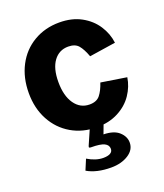

<svg xmlns="http://www.w3.org/2000/svg" viewBox="-140 -634 811 948"><g transform="rotate(-20 266.0 -159.5)"><path d="M508 -352 370 -331Q355 -372 337.5 -392.5Q320 -413 284 -413Q236 -413 207.5 -374.5Q179 -336 179 -265Q179 -192 208.5 -150Q238 -108 287 -108Q324 -108 342 -130.5Q360 -153 373 -192L507 -171Q500 -124 472 -82.5Q444 -41 395.5 -15.5Q347 10 283 10Q208 10 149 -24.5Q90 -59 56.5 -121Q23 -183 23 -263Q23 -344 56 -407Q89 -470 148.5 -505Q208 -540 283 -540Q349 -540 397.5 -513.5Q446 -487 474 -444Q502 -401 508 -352ZM281 221Q204 221 155 192L178 137Q221 163 260 163Q284 163 297 155.5Q310 148 310 133Q310 113 289.5 103Q269 93 221 93Q214 93 211.5 91Q209 89 212 82L250 -5H322L300 54Q354 55 381 79.5Q408 104 408 136Q408 174 371 197.5Q334 221 281 221Z"/></g></svg>

Font: Morrison
Style: Bold
Weight: 700
Designer: Pablo Impallari, Rodrigo Fuenzalida (Modified by Dan O. Williams)
Version: Version 0.03;June 6, 2019;FontCreator 11.5.0.2425 64-bit; tt